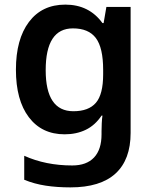

<svg xmlns="http://www.w3.org/2000/svg" viewBox="-20 -572 666 832"><path d="M263 -552Q366 -552 424 -472H429L441 -542H546V4Q546 120 480.5 180Q415 240 285 240Q227 240 178 232.5Q129 225 85 207V103Q178 145 293 145Q355 145 387.5 110.5Q420 76 420 10V-4Q420 -19 421 -39Q422 -59 424 -71H420Q392 -29 351.5 -9.5Q311 10 260 10Q161 10 105 -64Q49 -138 49 -270Q49 -402 105.5 -477Q162 -552 263 -552ZM296 -449Q178 -449 178 -268Q178 -90 298 -90Q364 -90 395.5 -126.5Q427 -163 427 -250V-269Q427 -365 395.5 -407Q364 -449 296 -449Z"/></svg>

Font: Noto Sans Kannada SemiBold
Style: Regular
Weight: 600
Designer: Jelle Bosma - Monotype Design Team
Foundry: Monotype Imaging Inc.
Version: Version 2.005; ttfautohint (v1.8.4.7-5d5b)